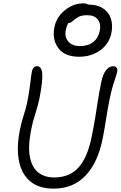

<svg xmlns="http://www.w3.org/2000/svg" viewBox="-20 -1104 715 1137"><path d="M298 13Q210 13 158.5 -30.5Q107 -74 92 -152.5Q77 -231 98 -336Q106 -377 119.5 -419Q133 -461 139 -489Q149 -537 153.5 -567.5Q158 -598 160 -617Q162 -636 164 -650.5Q166 -665 169 -682Q177 -712 199 -712Q226 -712 230 -668.5Q234 -625 213 -518Q205 -479 189 -430Q173 -381 165 -338Q144 -232 158 -169.5Q172 -107 210 -80Q248 -53 300 -53Q391 -53 444.5 -111.5Q498 -170 523 -295Q536 -359 544 -408.5Q552 -458 559.5 -506.5Q567 -555 579 -615Q588 -661 606.5 -686.5Q625 -712 651 -712Q663 -712 670 -704Q677 -696 674 -679Q670 -661 663.5 -642.5Q657 -624 648 -594.5Q639 -565 628 -511Q617 -456 608.5 -400.5Q600 -345 589 -288Q561 -143 487.5 -65Q414 13 298 13ZM448 -768Q363 -768 325 -819.5Q287 -871 303 -947Q311 -985 336.5 -1016Q362 -1047 397.5 -1065.5Q433 -1084 471 -1084Q493 -1084 501 -1077H503Q556 -1077 590 -1054.5Q624 -1032 636.5 -994Q649 -956 640 -910Q627 -845 574 -806.5Q521 -768 448 -768ZM370 -928Q361 -884 385 -857.5Q409 -831 452 -831Q501 -831 531.5 -854.5Q562 -878 571 -922Q579 -962 559.5 -988Q540 -1014 497 -1014Q462 -1014 442.5 -1002.5Q423 -991 411 -979.5Q399 -968 386 -968Q385 -968 385 -968Q375 -952 370 -928Z"/></svg>

Font: Shantell Sans Normal
Style: Italic
Weight: 300
Italic angle: -11.31°
Designer: Stephen Nixon, Anya Danilova, Shantell Martin
Foundry: Arrow Type
Version: Version 1.008;[a672d596b]